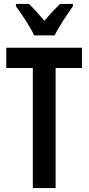

<svg xmlns="http://www.w3.org/2000/svg" viewBox="-20 -957 451 977"><path d="M154 -777H258C279 -820 323 -886 351 -925V-937H286C257 -909 237 -888 206 -851C178 -884 150 -916 127 -937H61V-925C92 -884 135 -818 154 -777ZM263 0V-611H397V-714H12V-611H147V0Z"/></svg>

Font: Noto Sans Myanmar ExtraCondensed SemiBold
Style: Regular
Weight: 600
Width: 2
Designer: Monotype Design Team
Foundry: Monotype Imaging Inc.
Version: Version 2.107